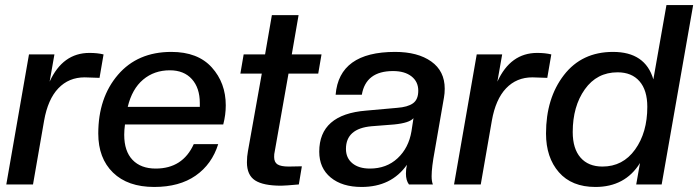

<svg xmlns="http://www.w3.org/2000/svg" viewBox="-20 -732 2771 762"><path d="M111 0H5L95 -516H196L177 -408Q229 -522 335 -522Q367 -522 391 -516L375 -423L316 -425Q253 -425 211.5 -381.5Q170 -338 155 -253Z M592 10Q487 10 428.5 -47Q370 -104 370 -202Q370 -344 448 -435Q526 -526 660 -526Q765 -526 820.5 -464.5Q876 -403 876 -314Q876 -276 866 -238H476Q473 -216 473 -197Q473 -132 506 -97.5Q539 -63 598 -63Q705 -63 749 -160H846Q821 -80 756.5 -35Q692 10 592 10ZM654 -453Q592 -453 548 -416Q504 -379 487 -308H773V-323Q773 -383 741.5 -418Q710 -453 654 -453Z M1096 5Q1025 5 992.5 -16Q960 -37 960 -88Q960 -111 964 -132L1019 -440H934L947 -516H1032L1059 -672H1165L1138 -516H1256L1243 -440H1125L1070 -129Q1068 -122 1068 -109Q1068 -88 1081.5 -79.5Q1095 -71 1126 -71L1178 -72L1166 0Q1111 5 1096 5Z M1415 10Q1338 10 1292.5 -27.5Q1247 -65 1247 -130Q1247 -278 1433 -293L1556 -304Q1598 -307 1619 -322Q1640 -337 1640 -372Q1640 -408 1613 -429Q1586 -450 1540 -450Q1432 -450 1416 -356H1312Q1326 -526 1548 -526Q1638 -526 1691.5 -488Q1745 -450 1745 -380Q1745 -361 1742 -345L1705 -132Q1693 -68 1693 -33Q1693 -12 1698 0H1603Q1591 -16 1591 -43Q1591 -61 1595 -78Q1533 10 1415 10ZM1448 -63Q1514 -63 1558 -104Q1602 -145 1613 -211L1621 -263Q1605 -244 1544 -238L1455 -231Q1353 -222 1353 -141Q1353 -105 1378.5 -84Q1404 -63 1448 -63Z M1888 0H1782L1872 -516H1973L1954 -408Q2006 -522 2112 -522Q2144 -522 2168 -516L2152 -423L2093 -425Q2030 -425 1988.5 -381.5Q1947 -338 1932 -253Z M2343 10Q2249 10 2198 -48.5Q2147 -107 2147 -202Q2147 -342 2218 -434Q2289 -526 2413 -526Q2541 -526 2573 -417L2625 -712H2731L2606 0H2505L2520 -85Q2461 10 2343 10ZM2371 -71Q2452 -71 2500.5 -138.5Q2549 -206 2549 -308Q2549 -374 2518 -409.5Q2487 -445 2431 -445Q2349 -445 2301 -377.5Q2253 -310 2253 -208Q2253 -142 2284 -106.5Q2315 -71 2371 -71Z"/></svg>

Font: Creato Display Medium
Style: Italic
Weight: 500
Italic angle: -10°
Version: Version 1.000